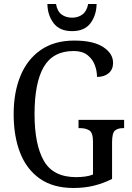

<svg xmlns="http://www.w3.org/2000/svg" viewBox="-20 -926 657 956"><path d="M346 10Q245 10 179 -36Q113 -82 80.5 -164.5Q48 -247 48 -358Q48 -466 82 -548.5Q116 -631 183.5 -677.5Q251 -724 350 -724Q444 -724 493.5 -692Q543 -660 543 -613Q543 -580 521 -561.5Q499 -543 463 -543Q463 -574 451.5 -603.5Q440 -633 414.5 -652.5Q389 -672 347 -672Q244 -672 198 -593Q152 -514 152 -358Q152 -206 198.5 -125Q245 -44 359 -44Q382 -44 404 -47Q426 -50 443 -57V-221Q443 -265 425 -276.5Q407 -288 378 -288H371V-329H598V-288H592Q567 -288 552.5 -276Q538 -264 538 -217V-35Q494 -13 447.5 -1.5Q401 10 346 10ZM339 -771Q277 -771 247 -810.5Q217 -850 216 -906H259Q265 -870 286.5 -854Q308 -838 339 -838Q369 -838 390.5 -854Q412 -870 419 -906H461Q460 -850 430.5 -810.5Q401 -771 339 -771Z"/></svg>

Font: Noto Serif Tamil Condensed
Style: Regular
Weight: 400
Width: 3
Designer: Indian Type Foundry, Tom Grace, and the Monotype Design Team
Foundry: Monotype Imaging Inc.
Version: Version 2.004; ttfautohint (v1.8.4.7-5d5b)